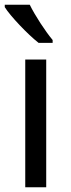

<svg xmlns="http://www.w3.org/2000/svg" viewBox="-21 -786 299 806"><path d="M104 -766H-1V-756C22 -719 95 -642 141 -606H200V-618C169 -655 126 -721 104 -766ZM173 0V-536H85V0Z"/></svg>

Font: Noto Sans Syriac Western
Style: Regular
Weight: 400
Designer: Patrick Giasson and the Monotype Design Team
Foundry: Monotype Imaging Inc.
Version: Version 3.000